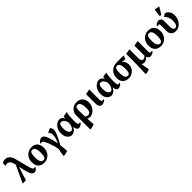

<svg xmlns="http://www.w3.org/2000/svg" viewBox="439 -2532 4583 4583"><g transform="rotate(-45 2730.0 -240.5)"><path d="M14.3 0 217.4 -435.6 200.9 -493.9Q188 -536.8 168.7 -560.4Q149.5 -584 128.3 -593.6Q107.1 -603.1 86.6 -603.1Q68.7 -603.1 53.8 -598.9Q38.9 -594.6 26.7 -586.3V-676.9Q44.7 -692.4 69.7 -700.6Q94.7 -708.7 122.9 -708.7Q188.1 -708.7 233.3 -668.6Q278.5 -628.4 301.1 -552.7Q321.5 -486.9 338.7 -415.1Q356 -343.2 373.1 -272.9Q390.2 -202.5 410.6 -139.7Q421.6 -107.7 431.4 -92.6Q441.2 -77.5 450.8 -73.1Q460.4 -68.6 468 -68.6Q478.5 -68.6 487.4 -71.9Q496.2 -75.1 503 -79.9V-52.9Q481.4 -15.9 455 -1.4Q428.6 13.1 402.9 13.1Q380.2 13.1 361.3 1.6Q342.4 -10 326.8 -35.3Q311.1 -60.6 297.1 -101.1Q278.3 -157.4 264 -220.2Q249.7 -283 237 -342.5Q207.1 -260.8 178.2 -172.6Q149.4 -84.5 126.6 0Z M731.9 15.6Q669.9 15.6 623.7 -9.2Q577.5 -34 552.7 -83.1Q527.9 -132.2 527.9 -202.9Q527.9 -282.5 560.7 -341.4Q593.5 -400.2 649.7 -432.9Q705.9 -465.6 774.9 -465.6Q837.9 -465.6 883.1 -440.8Q928.2 -416 953.1 -367.4Q977.9 -318.8 977.9 -247.1Q977.9 -167.9 945.1 -108.8Q912.3 -49.8 856.6 -17.1Q800.9 15.6 731.9 15.6ZM763.1 -43.1Q791.5 -43.1 808.7 -59.1Q825.9 -75 833.9 -114.6Q842 -154.1 842 -224.9Q842 -318.4 816.6 -363.2Q791.1 -408.1 741.9 -408.1Q714.5 -408.1 697 -391.9Q679.5 -375.6 671.3 -335.8Q663.1 -295.9 663.1 -225.1Q663.1 -131.6 689.8 -87.4Q716.5 -43.1 763.1 -43.1Z M1170.3 228Q1173.5 179 1183.6 127.7Q1193.8 76.4 1206.3 35.7Q1197.9 -29.6 1179.6 -95.4Q1161.3 -161.2 1139.2 -219.2Q1117.1 -277.2 1095.4 -317.6Q1076.8 -354 1062.1 -366Q1047.5 -378 1030.9 -378Q1021.4 -378 1011.1 -374.6Q1000.8 -371.1 992.4 -365.1V-391.1Q1025.1 -430.8 1052.3 -445.4Q1079.5 -460 1102.6 -460Q1136.1 -460 1162.4 -439.6Q1188.6 -419.2 1210.9 -365.1Q1222.4 -337 1233.7 -301.8Q1245 -266.6 1255.2 -228.6Q1265.5 -190.6 1273.2 -154.1Q1281 -117.5 1285.4 -87.2L1313.3 -149.1Q1334.8 -197.4 1342.4 -238.3Q1350.1 -279.1 1350.1 -312.1Q1350.1 -350.6 1336.9 -376.8Q1323.6 -402.9 1298.1 -417Q1331.9 -442.4 1353.4 -453.6Q1375 -464.9 1390 -467.9Q1405 -470.9 1419.6 -470.9Q1433.2 -453.9 1441.6 -430.4Q1449.9 -407 1449.9 -379Q1449.9 -345.2 1438.4 -306.3Q1426.9 -267.4 1407.4 -225.4Q1388 -183.5 1364.1 -139.1L1296.7 -10.9Q1305.4 51.3 1310.6 107.3Q1315.9 163.4 1315.9 200L1212.1 228Z M1669.8 15.6Q1629 15.6 1591.4 -8.3Q1553.8 -32.3 1530.3 -80.2Q1506.9 -128.1 1506.9 -199.1Q1506.9 -263.7 1526.4 -313.3Q1545.9 -362.9 1577.7 -396.9Q1609.5 -430.9 1646.1 -448.2Q1682.6 -465.6 1716.8 -465.6Q1754.8 -465.6 1786.2 -442.4Q1817.6 -419.2 1832 -376.6Q1834.4 -390.4 1836.8 -409.9Q1839.3 -429.5 1841.4 -441L1965.1 -464Q1951.5 -404.1 1945.3 -337.7Q1939.1 -271.3 1939.1 -216.4Q1939.1 -182.9 1940.6 -154.2Q1942 -125.5 1944.9 -102.9Q1948 -81.1 1957.9 -71.1Q1967.7 -61 1981.9 -61Q1989.7 -61 1999.1 -63.1Q2008.4 -65.1 2016.9 -69.1V-44.1Q1986.9 -10.9 1956 1Q1925.1 12.9 1901 12.9Q1878.4 12.9 1861.4 -4.6Q1844.5 -22.1 1835.4 -49.2Q1826.4 -76.3 1825.3 -103.9Q1790 -39.1 1749.3 -11.8Q1708.6 15.6 1669.8 15.6ZM1722.9 -65.4Q1744.1 -65.4 1764.6 -86.8Q1785.1 -108.2 1800.1 -142.7Q1815.1 -177.1 1819.1 -215.5Q1818.5 -229.1 1818.7 -240.7Q1818.9 -252.2 1819 -265.3Q1811 -301.6 1793.1 -330.2Q1775.3 -358.8 1751.6 -374.7Q1727.9 -390.6 1700.6 -390.6Q1680.5 -390.6 1664 -380.1Q1647.5 -369.6 1638.1 -338.9Q1628.6 -308.1 1628.6 -246.9Q1628.6 -176 1644 -136.7Q1659.4 -97.4 1681.6 -81.4Q1703.7 -65.4 1722.9 -65.4Z M2069.4 228V-244.9Q2069.4 -305 2097.2 -354.8Q2125 -404.6 2176.2 -435.1Q2227.4 -465.6 2297.4 -465.6Q2391.5 -465.6 2447.1 -408.9Q2502.7 -352.1 2502.7 -249.6Q2502.7 -190.6 2482.5 -141.7Q2462.2 -92.9 2428.9 -57.7Q2395.5 -22.5 2356.1 -3.4Q2316.7 15.6 2278.2 15.6Q2265.5 15.6 2251.4 13Q2237.4 10.4 2224.5 5.5Q2211.6 0.6 2202.2 -5.8Q2204.5 42.6 2207.2 94.2Q2210 145.7 2213.6 199.1L2111.3 228ZM2276.1 -50Q2303.9 -50 2324.1 -62.5Q2344.4 -75 2355.4 -107.5Q2366.4 -140 2366.4 -198Q2366.4 -260 2355.9 -306.5Q2345.4 -353 2322.4 -378.5Q2299.5 -404 2261.3 -404Q2237.6 -404 2222.9 -391.4Q2208.2 -378.9 2201.4 -348Q2194.6 -317.1 2194.6 -262.3Q2194.6 -222.3 2195.9 -175.8Q2197.1 -129.3 2199.4 -77.6Q2213.6 -65.3 2233.4 -57.6Q2253.2 -50 2276.1 -50Z M2689.1 12.9Q2654.5 12.9 2631 -8.3Q2607.5 -29.5 2600 -63.3Q2595.5 -84.3 2594.8 -104.1Q2594.1 -124 2594.1 -143V-441.7L2726.6 -464.7V-144.1Q2726.6 -122.5 2726.8 -106.5Q2727 -90.5 2731.9 -78.1Q2734.6 -67.1 2743.9 -61Q2753.1 -54.9 2766.6 -54.9Q2776 -54.9 2785.1 -56.9Q2794.2 -59 2800.9 -62V-37.4Q2782.9 -17.5 2762.2 -6.4Q2741.6 4.6 2722.5 8.7Q2703.4 12.9 2689.1 12.9Z M3002.8 15.6Q2962 15.6 2924.4 -8.3Q2886.8 -32.3 2863.3 -80.2Q2839.9 -128.1 2839.9 -199.1Q2839.9 -263.7 2859.4 -313.3Q2878.9 -362.9 2910.7 -396.9Q2942.5 -430.9 2979.1 -448.2Q3015.6 -465.6 3049.8 -465.6Q3087.8 -465.6 3119.2 -442.4Q3150.6 -419.2 3165 -376.6Q3167.4 -390.4 3169.8 -409.9Q3172.3 -429.5 3174.4 -441L3298.1 -464Q3284.5 -404.1 3278.3 -337.7Q3272.1 -271.3 3272.1 -216.4Q3272.1 -182.9 3273.6 -154.2Q3275 -125.5 3277.9 -102.9Q3281 -81.1 3290.9 -71.1Q3300.7 -61 3314.9 -61Q3322.7 -61 3332.1 -63.1Q3341.4 -65.1 3349.9 -69.1V-44.1Q3319.9 -10.9 3289 1Q3258.1 12.9 3234 12.9Q3211.4 12.9 3194.4 -4.6Q3177.5 -22.1 3168.4 -49.2Q3159.4 -76.3 3158.3 -103.9Q3123 -39.1 3082.3 -11.8Q3041.6 15.6 3002.8 15.6ZM3055.9 -65.4Q3077.1 -65.4 3097.6 -86.8Q3118.1 -108.2 3133.1 -142.7Q3148.1 -177.1 3152.1 -215.5Q3151.5 -229.1 3151.7 -240.7Q3151.9 -252.2 3152 -265.3Q3144 -301.6 3126.1 -330.2Q3108.3 -358.8 3084.6 -374.7Q3060.9 -390.6 3033.6 -390.6Q3013.5 -390.6 2997 -380.1Q2980.5 -369.6 2971.1 -338.9Q2961.6 -308.1 2961.6 -246.9Q2961.6 -176 2977 -136.7Q2992.4 -97.4 3014.6 -81.4Q3036.7 -65.4 3055.9 -65.4Z M3583.9 15.6Q3527.6 15.6 3481.3 -7.4Q3434.9 -30.4 3407.9 -77.4Q3380.9 -124.4 3380.9 -194.4Q3380.9 -272.4 3414.5 -332Q3448.1 -391.6 3510.1 -425.2Q3572.1 -458.9 3658 -458.9H3882.1L3848.3 -364.3L3733.9 -377.9Q3774.2 -357.3 3796 -316.9Q3817.7 -276.5 3818.6 -224.9Q3820.5 -162 3791.3 -106.9Q3762.1 -51.9 3708.9 -18.1Q3655.8 15.6 3583.9 15.6ZM3611.9 -43.1Q3655.5 -43.1 3671.2 -81.8Q3686.9 -120.5 3686.9 -214Q3686.9 -274.6 3675.6 -315.5Q3664.4 -356.4 3644.5 -377Q3624.6 -397.6 3597.1 -397.6Q3569.1 -397.6 3551.4 -381.3Q3533.6 -365 3524.9 -328.2Q3516.1 -291.4 3516.1 -229.4Q3516.1 -163.6 3526.9 -122.1Q3537.7 -80.6 3559 -61.9Q3580.2 -43.1 3611.9 -43.1Z M3938.4 230 3950.4 -134V-441.9L4082.9 -464.1V-169Q4082.9 -129.7 4090.3 -105.8Q4097.7 -81.9 4112.7 -70.9Q4127.7 -60 4149 -60Q4168.4 -60 4189.6 -71.1Q4210.8 -82.3 4230.1 -103.4Q4228.3 -115.9 4228.6 -127.1Q4228.9 -138.3 4228.9 -148.5V-441.7L4361.1 -464.7V-144.1Q4361.1 -130.1 4361.1 -110.9Q4361 -91.8 4363.9 -78.1Q4367 -65.9 4377.9 -60.4Q4388.9 -54.9 4400.9 -54.9Q4411.2 -54.9 4419.1 -56.7Q4426.9 -58.5 4436.1 -62.6V-37.4Q4418.1 -17.5 4396.9 -6.4Q4375.6 4.6 4355.9 8.7Q4336.3 12.9 4323 12.9Q4301.4 12.9 4284.2 2.7Q4267 -7.4 4256.2 -22.8Q4245.4 -38.1 4239.8 -55.4Q4204.1 -20.1 4172.3 -3.1Q4140.5 14 4112 14Q4089.9 14 4070.2 7.3Q4050.5 0.6 4039.5 -10.3Q4045.5 47.4 4054.6 101.9Q4063.7 156.4 4073.7 200.9L3980.2 230Z M4669.9 15.6Q4607.9 15.6 4561.7 -9.2Q4515.5 -34 4490.7 -83.1Q4465.9 -132.2 4465.9 -202.9Q4465.9 -282.5 4498.7 -341.4Q4531.5 -400.2 4587.7 -432.9Q4643.9 -465.6 4712.9 -465.6Q4775.9 -465.6 4821.1 -440.8Q4866.2 -416 4891.1 -367.4Q4915.9 -318.8 4915.9 -247.1Q4915.9 -167.9 4883.1 -108.8Q4850.3 -49.8 4794.6 -17.1Q4738.9 15.6 4669.9 15.6ZM4701.1 -43.1Q4729.5 -43.1 4746.7 -59.1Q4763.9 -75 4771.9 -114.6Q4780 -154.1 4780 -224.9Q4780 -318.4 4754.6 -363.2Q4729.1 -408.1 4679.9 -408.1Q4652.5 -408.1 4635 -391.9Q4617.5 -375.6 4609.3 -335.8Q4601.1 -295.9 4601.1 -225.1Q4601.1 -131.6 4627.8 -87.4Q4654.5 -43.1 4701.1 -43.1Z M5177.6 15.6Q5106.3 15.6 5062.1 -26.6Q5017.9 -68.8 5017.9 -142.4V-328Q5017.9 -360 5010.7 -373.5Q5003.5 -387 4987 -387Q4975.1 -387 4962.9 -384.9Q4950.8 -382.8 4941.1 -378V-403Q4962 -425.5 4990.8 -442.8Q5019.6 -460 5051.7 -460Q5099.7 -460 5122.8 -430Q5145.9 -400 5145.9 -346V-158.4Q5145.9 -114.4 5156.3 -90.1Q5166.7 -65.9 5183.4 -56.9Q5200 -48 5217.1 -48Q5253.8 -48 5277.1 -87.4Q5300.4 -126.9 5300.4 -216.1Q5300.4 -284.4 5275.8 -339.9Q5251.3 -395.4 5212.1 -425.9L5274.1 -468.1H5316Q5367.5 -439 5395.6 -389.2Q5423.7 -339.5 5423.7 -268Q5423.7 -212.6 5404.6 -162Q5385.4 -111.4 5351.9 -71.1Q5318.5 -30.9 5273.9 -7.6Q5229.4 15.6 5177.6 15.6ZM5154.4 -507.9 5179.1 -711 5309 -684.9 5203 -507.9Z"/></g></svg>

Font: Ancizar Serif Light
Style: Regular
Weight: 300
Designer: Cesar Puertas, Viviana Monsalve, Julian Moncada, Julian Prieto, Jose Castro, Felipe Aragon, Mariel Hernandez, Sara Alarc
Version: Version 8.100